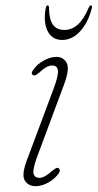

<svg xmlns="http://www.w3.org/2000/svg" viewBox="-20 -664 352 692"><path d="M123 -23Q140 -23 168.5 -48.5Q174.5 -53 180 -56.8Q185.5 -60.5 190.5 -58Q200 -52.5 192 -40Q180 -21.5 156 -7.2Q132 7 108 7Q82 7 69.2 -13.8Q56.5 -34.5 78.5 -91L173.5 -345Q191 -392 188.8 -410Q186.5 -428 167.5 -428Q148.5 -428 121.5 -402.5Q115.5 -398 110.2 -394.2Q105 -390.5 100 -393Q89.5 -398 99 -411Q113 -432 137.2 -445.5Q161.5 -459 183 -459Q208.5 -459 220.2 -437.5Q232 -416 210.5 -358.5L115 -102Q97.5 -55.5 100.8 -39.2Q104 -23 123 -23ZM211.7 -556Q238.3 -556 260 -575Q281.7 -594 299.8 -636.5Q303.5 -644.5 307.5 -644.5Q313.1 -644.5 311.1 -635.5Q298.6 -584.5 269.7 -552.2Q240.7 -520 204.1 -520Q167.4 -520 151.5 -552.2Q135.6 -584.5 144.9 -635.5Q146.9 -644.5 152.1 -644.5Q156.2 -644.5 156.6 -636.5Q157 -594 170.8 -575Q184.7 -556 211.7 -556Z"/></svg>

Font: Fraunces 9pt Soft Thin
Style: Italic
Weight: 100
Italic angle: -16°
Version: Version 1.000;[b76b70a41]